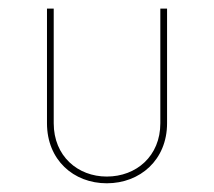

<svg xmlns="http://www.w3.org/2000/svg" viewBox="-20 -417 497 445"><path d="M227.5 7.8C304.7 7.8 367.2 -46.4 367.2 -131.3V-397H351.6V-131.3C351.6 -55.2 295.9 -7.8 227.5 -7.8C160.2 -7.8 104.5 -55.2 104.5 -131.3V-397H88.9V-131.3C88.9 -46.4 150.4 7.8 227.5 7.8Z"/></svg>

Font: Now Thin
Style: Regular
Weight: 100
Designer: Alfredo Marco Pradil
Foundry: Alfredo Marco Pradil
Version: Version 1.200;hotconv 1.0.109;makeotfexe 2.5.65596